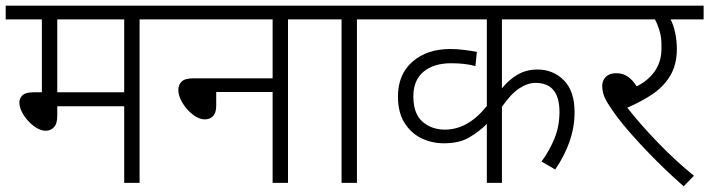

<svg xmlns="http://www.w3.org/2000/svg" viewBox="-20 -642 2490 674"><path d="M470 -574V0H416V-269H181V-235Q181 -207 169 -195Q157 -183 141 -183Q120 -183 98.5 -199.5Q77 -216 62.5 -239Q48 -262 48 -282Q48 -297 59 -307.5Q70 -318 97 -318H127V-574H0V-622H579V-574ZM416 -574H181V-318H416Z M564 -622H1100V-574H991V0H937V-319H739V-271Q739 -246 728 -234.5Q717 -223 699 -223Q678 -223 656.5 -240Q635 -257 620.5 -281Q606 -305 606 -326Q606 -344 617.5 -355.5Q629 -367 658 -367H937V-574H564Z M1233 -574V0H1179V-574H1085V-622H1342V-574Z M2062 -574H1742V-332Q1769 -365 1799.5 -381.5Q1830 -398 1866 -398Q1922 -398 1959.5 -360Q1997 -322 1997 -248Q1997 -196 1979.5 -145.5Q1962 -95 1929 -47L1881 -75Q1909 -113 1926.5 -156Q1944 -199 1944 -249Q1944 -351 1860 -351Q1832 -351 1802.5 -331.5Q1773 -312 1742 -267V0H1689V-207Q1662 -180 1627 -159.5Q1592 -139 1539 -139Q1495 -139 1458.5 -157Q1422 -175 1399.5 -211.5Q1377 -248 1377 -303Q1377 -381 1428 -425.5Q1479 -470 1561 -470Q1585 -470 1611.5 -466.5Q1638 -463 1654 -460L1649 -410Q1613 -420 1564 -420Q1502 -420 1466.5 -390Q1431 -360 1431 -304Q1431 -243 1463 -215Q1495 -187 1542 -187Q1623 -187 1689 -270V-574H1327V-622H2062Z M2416 -25 2380 12Q2322 -39 2271.5 -90.5Q2221 -142 2182.5 -187Q2144 -232 2123 -265Q2105 -291 2099.5 -308Q2094 -325 2094 -341Q2094 -359 2106.5 -372Q2119 -385 2143 -385Q2167 -385 2184 -373Q2201 -361 2215 -339Q2256 -359 2279.5 -393.5Q2303 -428 2302 -476Q2303 -508 2295.5 -533Q2288 -558 2279 -574H2047V-622H2450V-574H2334Q2344 -555 2350 -527.5Q2356 -500 2356 -470Q2356 -414 2332 -375Q2308 -336 2268.5 -310Q2229 -284 2182 -264Q2228 -205 2290.5 -140.5Q2353 -76 2416 -25Z"/></svg>

Font: Noto Sans Light
Style: Italic
Weight: 300
Italic angle: -12°
Designer: Monotype Design Team
Foundry: Monotype Imaging Inc.
Version: Version 2.013; ttfautohint (v1.8.4.7-5d5b)